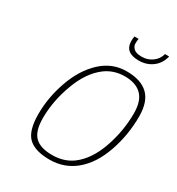

<svg xmlns="http://www.w3.org/2000/svg" viewBox="-215 -1055 1103 1197"><g transform="rotate(30 337.0 -456.0)"><path d="M429 -921Q426 -906 426 -886.5Q426 -867 442.5 -850.5Q459 -834 501 -834Q543 -834 576 -858Q609 -882 619 -921H649Q635 -865 593.5 -834.5Q552 -804 496 -804Q396 -804 396 -887Q396 -903 399 -921ZM469 -69Q550 -130 593 -253.5Q636 -377 636 -504Q636 -593 594 -634.5Q552 -676 473.5 -676Q395 -676 336 -633Q253 -572 206 -445Q159 -318 159 -196Q159 -102 198.5 -63Q238 -24 323 -24Q408 -24 469 -69ZM674 -503Q674 -369 631 -246Q588 -123 509 -57Q430 9 324 9Q218 9 170 -37.5Q122 -84 122 -203.5Q122 -323 164.5 -443Q207 -563 285 -636Q363 -709 466.5 -709Q570 -709 622 -659Q674 -609 674 -503Z"/></g></svg>

Font: TitilliumWebThinItalic
Style: Thin Italic
Weight: 200
Italic angle: -13°
Version: Version 1.001;PS 57.000;hotconv 1.0.70;makeotf.lib2.5.55311